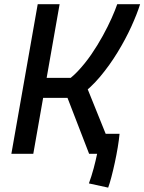

<svg xmlns="http://www.w3.org/2000/svg" viewBox="-20 -713 669 890"><path d="M481.4 156.7 392.1 137.2Q404.3 104 414.1 67.6Q423.8 31.2 430.2 0L448.7 -92.8H534.2Q531.7 -65.4 525.9 -30.3Q520 4.9 512.2 41Q504.4 77.1 496.3 107.7Q488.3 138.2 481.4 156.7ZM32.7 0 154.8 -693.4H256.3L134.3 0ZM123.5 -259.3 139.6 -352.1H359.9L343.8 -259.3ZM393.1 0 268.6 -322.3 364.7 -353.5 507.3 0ZM347.2 -267.6 269 -324.7Q305.7 -346.2 339.6 -381.8Q373.5 -417.5 403.1 -460.4Q432.6 -503.4 456.5 -547.1Q480.5 -590.8 497.6 -629.2Q514.6 -667.5 523.4 -693.4H629.4Q615.2 -647.9 588.6 -589.6Q562 -531.2 525.1 -470.7Q488.3 -410.2 443.4 -356.7Q398.4 -303.2 347.2 -267.6Z"/></svg>

Font: Cascadia Mono NF
Style: Italic
Weight: 400
Italic angle: -10°
Monospace: yes
Designer: Aaron Bell
Foundry: Saja Typeworks
Version: Version 2404.023